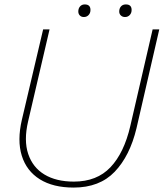

<svg xmlns="http://www.w3.org/2000/svg" viewBox="-20 -837 740 868"><path d="M313 11Q220 11 160 -26.5Q100 -64 78.5 -133Q57 -202 79 -296L175 -704H204L107 -288Q87 -202 107.5 -141Q128 -80 181 -48Q234 -16 314 -16Q418 -16 479.5 -81Q541 -146 569 -267L670 -704H700L597 -257Q567 -132 498.5 -60.5Q430 11 313 11ZM545 -760Q534 -760 526.5 -767Q519 -774 519 -785Q519 -799 527 -808Q535 -817 549 -817Q575 -817 575 -792Q575 -778 566.5 -769Q558 -760 545 -760ZM359 -760Q348 -760 341 -767Q334 -774 334 -785Q334 -799 342 -808Q350 -817 363 -817Q389 -817 389 -792Q389 -778 380.5 -769Q372 -760 359 -760Z"/></svg>

Font: Prodigy Sans ExtraLight
Style: Italic
Weight: 200
Italic angle: -13°
Designer: Wei Huang
Foundry: Wei Huang
Version: Version 1.003; ttfautohint (v1.8.3)